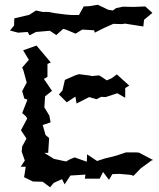

<svg xmlns="http://www.w3.org/2000/svg" viewBox="-20 -752 668 805"><path d="M40 -675 39 -645 22 -624 56 -615 96 -618 104 -604 131 -618 189 -623 216 -605 245 -631 256 -628 297 -611 325 -628 375 -625 377 -615 417 -635 455 -652 492 -651 504 -653 581 -641 584 -669 619 -698 589 -725 540 -723 495 -724 467 -718 453 -708 434 -711 390 -732 353 -726 331 -725 311 -689H280L256 -691L209 -697L184 -702H159L131 -708L103 -690ZM67 -53H88L81 -9L118 9L159 10L190 33L205 15L240 -1L251 21L275 -16L338 -20L336 -3H398L412 -31L437 2L451 -22L480 -23L527 -19L540 -15L570 -46L615 -79L622 -81L563 -112L551 -113H508L469 -100L451 -95L421 -88L387 -77L345 -105L344 -74L293 -92L273 -84L257 -75L206 -86L166 -111H182L186 -173L171 -186L159 -228L192 -239L187 -267L166 -302L169 -348L198 -371L164 -421L179 -430V-484L193 -490L133 -561L77 -541L101 -501L73 -469L78 -457L92 -406L73 -370L82 -339L95 -334L73 -278L89 -264L94 -255L68 -206L91 -171L73 -138L71 -116L84 -79ZM227 -356 260 -323 296 -347 301 -318 354 -345 385 -336 404 -346 423 -345 472 -361 505 -342V-383L522 -393L470 -440L448 -424L428 -415L396 -436L364 -433L359 -435L311 -441L295 -436L252 -417L242 -373Z"/></svg>

Font: チョークS
Style: Regular
Weight: 400
Designer: [Stick] Fontworks Inc.
Foundry: [Stick] Fontworks Inc.
Version: Version 1.200;FEAKit 1.0